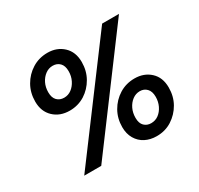

<svg xmlns="http://www.w3.org/2000/svg" viewBox="-153 -898 1133 1095"><g transform="rotate(-30 413.5 -350.0)"><path d="M112 0 634 -700H745L224 0ZM227 -362Q163 -362 122 -401Q81 -440 81 -505Q81 -563 107.5 -609.5Q134 -656 179 -684Q224 -712 280 -712Q342 -712 383 -673.5Q424 -635 424 -569Q424 -511 397.5 -464.5Q371 -418 327 -390Q282 -362 227 -362ZM236 -442Q263 -442 284.5 -458Q306 -474 319.5 -501Q333 -528 333 -561Q333 -597 315 -615Q297 -633 269 -633Q242 -633 220 -616.5Q198 -600 185 -573.5Q172 -547 172 -514Q172 -478 190 -460Q208 -442 236 -442ZM584 12Q542 12 509 -5Q476 -22 457 -54.5Q438 -87 438 -131Q438 -188 464.5 -234.5Q491 -281 536 -309Q581 -337 637 -337Q699 -337 740 -299Q781 -261 781 -195Q781 -137 755 -91Q729 -45 684 -16Q662 -2 637 5Q612 12 584 12ZM593 -68Q621 -68 642.5 -84Q664 -100 677 -127Q690 -154 690 -186Q690 -222 672 -240.5Q654 -259 627 -259Q600 -259 578 -242.5Q556 -226 543 -199Q530 -172 530 -139Q530 -103 548 -85.5Q566 -68 593 -68Z"/></g></svg>

Font: Rethink Sans SemiBold
Style: Italic
Weight: 600
Italic angle: -10°
Designer: The Rethink Sans project authors (Hans Thiessen). DM Sans designed by Colophon Foundry.
Foundry: Rethink Communications LLC
Version: Version 1.001